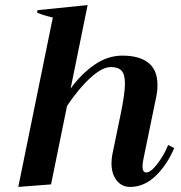

<svg xmlns="http://www.w3.org/2000/svg" viewBox="-20 -726 713 756"><path d="M666 -143Q638 -77 593 -33.5Q548 10 492 10Q459 10 439 -16Q419 -42 419 -83Q419 -98 422 -116L455 -276Q472 -358 472 -397Q472 -432 459 -447Q446 -462 416 -462Q383 -462 337 -420.5Q291 -379 244 -309L181 0L52 10L188 -657Q153 -665 126 -676L128 -686L325 -706L258 -377Q298 -433 350.5 -470Q403 -507 462 -507Q529 -507 564.5 -478.5Q600 -450 600 -392Q600 -367 595 -344L545 -101Q541 -81 541 -72Q541 -47 556 -47Q574 -47 600.5 -82Q627 -117 642 -155Z"/></svg>

Font: Trirong SemiBold
Style: Italic
Weight: 600
Italic angle: -12°
Designer: Katatrad Team
Foundry: CadsonDemak
Version: Version 1.001